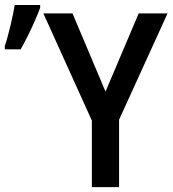

<svg xmlns="http://www.w3.org/2000/svg" viewBox="-22 -769 709 789"><path d="M411.6 -392.6 547.9 -713.9H666.5L467.3 -276.9V0H355.5V-273.4L156.2 -713.9H275.9ZM-2.4 -566.4V-580.1Q2.9 -594.7 9 -616.7Q15.1 -638.7 21 -663.6Q26.9 -688.5 31.5 -710.9Q36.1 -733.4 38.6 -748.5H143.1V-737.3Q134.3 -712.9 121.3 -683.6Q108.4 -654.3 93.5 -624Q78.6 -593.8 63 -566.4Z"/></svg>

Font: Open Sans SemiCondensed SemiBold
Style: Regular
Weight: 600
Width: 4
Designer: Monotype Design Team
Foundry: Monotype Imaging Inc.
Version: Version 3.000